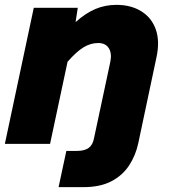

<svg xmlns="http://www.w3.org/2000/svg" viewBox="-28 -592 698 790"><path d="M451 -572Q511 -572 553.5 -545.5Q596 -519 613 -471Q630 -423 616 -357L541 -3Q530 48 503 89Q476 130 430 154Q384 178 315 178H213L245 29H288Q320 29 337 16.5Q354 4 359 -24L426 -338Q433 -373 419.5 -394Q406 -415 376 -415Q345 -415 316 -397.5Q287 -380 250 -338L178 0H-8L111 -560H292L283 -501Q324 -538 364.5 -555Q405 -572 451 -572Z"/></svg>

Font: Azeret Mono Thin ExtraBold
Style: Italic
Weight: 800
Italic angle: -12°
Version: Version 1.002